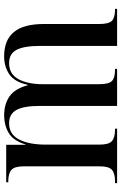

<svg xmlns="http://www.w3.org/2000/svg" viewBox="151 -737 586 928"><g transform="rotate(-90 444.0 -273.0)"><path d="M23 0V-10H31Q69 -10 86.5 -24.5Q104 -39 104 -83V-452Q104 -496 86.5 -511Q69 -526 32 -526H27V-536H208V-443H210Q228 -502 265.5 -524Q303 -546 350 -546Q404 -546 441.5 -520.5Q479 -495 496 -432H498Q512 -496 549 -521Q586 -546 636 -546Q714 -546 753 -499Q792 -452 792 -354V-86Q792 -40 807.5 -25Q823 -10 862 -10H865V0H686V-374Q686 -450 667 -486Q648 -522 603 -522Q550 -522 525.5 -477Q501 -432 501 -358V-87Q501 -40 516.5 -25Q532 -10 571 -10H575V0H396V-374Q396 -451 376.5 -486.5Q357 -522 312 -522Q259 -522 234 -474Q209 -426 209 -345V-85Q209 -40 226 -25Q243 -10 282 -10H286V0Z"/></g></svg>

Font: Noto Serif Display SemiCondensed Medium
Style: Regular
Weight: 500
Width: 4
Designer: Monotype Design Team
Foundry: Monotype Imaging Inc.
Version: Version 2.009